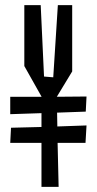

<svg xmlns="http://www.w3.org/2000/svg" viewBox="-20 -730 379 750"><path d="M318 -353 315 -294 203 -290 204 -236 318 -240 314 -172H205L209 0H142V-172H20L23 -231L142 -234V-288L20 -284V-352H142V-353L75 -472V-710H139L152 -431L188 -428L206 -710H262V-451L202 -352Z"/></svg>

Font: Bahiana
Style: Regular
Weight: 400
Designer: Pablo Cosgaya & Dani Raskovsky
Foundry: Pablo Cosgaya & Dani Raskovsky
Version: Version 1.005